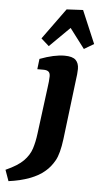

<svg xmlns="http://www.w3.org/2000/svg" viewBox="-145 -692 487 921"><g transform="rotate(5 98.5 -231.5)"><path d="M-68 193 -87 140Q-29 114 -2 86.5Q25 59 35.5 26.5Q46 -6 51 -47L80 -271Q82 -282 83.5 -299.5Q85 -317 85 -325Q85 -341 77 -347.5Q69 -354 53 -354H23L29 -404Q98 -430 148 -430Q186 -430 201.5 -415Q217 -400 217 -372Q217 -361 215.5 -346Q214 -331 212 -318L177 -31Q168 40 149.5 73Q131 106 106 127Q78 152 32.5 169Q-13 186 -68 193ZM30 -503 138 -652 217 -656 284 -498 237 -470 165 -565 68 -469Z"/></g></svg>

Font: Rasa
Style: Italic
Weight: 400
Italic angle: -7.10001°
Designer: Anna Giedrys (Yrsa+Rasa design), David Brezina (Yrsa art-direction, Rasa art-direction, design)
Foundry: Rosetta Type Foundry
Version: Version 2.004